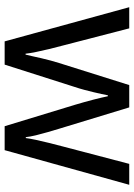

<svg xmlns="http://www.w3.org/2000/svg" viewBox="105 -682 576 826"><g transform="rotate(90 393.0 -269.0)"><path d="M431 -303Q425 -324 419 -344.5Q413 -365 408.5 -383.5Q404 -402 400 -418Q396 -434 394 -445H390Q388 -434 384.5 -418Q381 -402 376.5 -383Q372 -364 366.5 -343.5Q361 -323 354 -302L258 -1H158L11 -537H102L176 -251Q184 -222 191 -192.5Q198 -163 203.5 -136.5Q209 -110 211 -91H215Q218 -103 222 -121Q226 -139 230.5 -159Q235 -179 240.5 -199Q246 -219 251 -235L346 -537H442L534 -235Q541 -212 548.5 -186Q556 -160 562 -135.5Q568 -111 570 -92H574Q576 -109 581.5 -134.5Q587 -160 594.5 -190.5Q602 -221 610 -251L685 -537H775L626 -1H523Z"/></g></svg>

Font: ugurmukhi05
Style: Book
Weight: 400
Designer: Jelle Bosma - Monotype Design Team
Foundry: Monotype Imaging Inc.
Version: Version 2.003